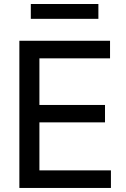

<svg xmlns="http://www.w3.org/2000/svg" viewBox="-20 -929 624 949"><path d="M75.7 0V-727.5H523.9V-640.6H174.8V-410.2H499V-324.2H174.8V-86.9H528.3V0ZM466.3 -909.2V-835.9H132.3V-909.2Z"/></svg>

Font: Inter Cardless Tabular
Style: Regular
Weight: 400
Designer: Rasmus Andersson
Foundry: rsms
Version: Version 4.000;git-4fc901f